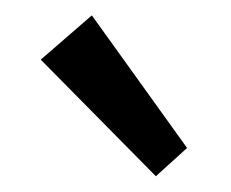

<svg xmlns="http://www.w3.org/2000/svg" viewBox="-20 -800 296 246"><path d="M32.2 -723.6 97.7 -780.3 219.7 -610.4 179.7 -574.2Z"/></svg>

Font: Reddit Sans Vanilla
Style: Regular
Weight: 400
Designer: Stephen Hutchings
Foundry: Reddit
Version: Version 1.013